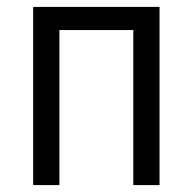

<svg xmlns="http://www.w3.org/2000/svg" viewBox="-20 -536 558 556"><path d="M76 0V-516H442V0H366V-449H152V0Z"/></svg>

Font: IBM Plex Sans Condensed
Style: Regular
Weight: 400
Width: 3
Designer: Mike Abbink, Paul van der Laan, Pieter van Rosmalen
Foundry: Bold Monday
Version: Version 3.201